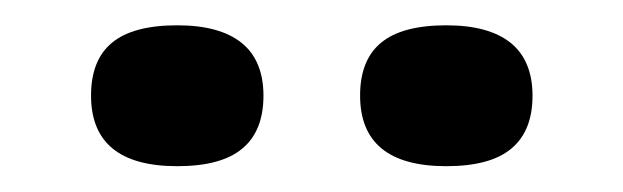

<svg xmlns="http://www.w3.org/2000/svg" viewBox="-20 -684 490 151"><path d="M119.4 -553.3Q51.6 -553.3 51.6 -608.9Q51.6 -636.8 68.1 -650.4Q84.6 -664.1 119.4 -664.1Q152.8 -664.1 170 -650.3Q187.2 -636.4 187.2 -608.7Q187.2 -581 170.6 -567.2Q154.1 -553.3 119.4 -553.3ZM331 -553.3Q263.2 -553.3 263.2 -608.9Q263.2 -636.8 279.7 -650.4Q296.2 -664.1 331 -664.1Q364.4 -664.1 381.6 -650.3Q398.8 -636.4 398.8 -608.7Q398.8 -581 382.2 -567.2Q365.7 -553.3 331 -553.3Z"/></svg>

Font: Ojuju ExtraLight
Style: Regular
Weight: 200
Designer: Chisaokwu Joboson, Mirko Velimirovic
Foundry: Udi Foundry
Version: Version 1.000